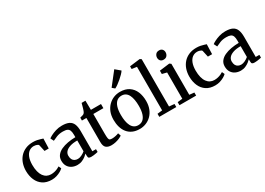

<svg xmlns="http://www.w3.org/2000/svg" viewBox="-6 -1744 3626 2627"><g transform="rotate(-30 1807.0 -430.0)"><path d="M282 11Q198.5 11 143 -26Q87.5 -63 59.8 -126.5Q32 -190 31.5 -270Q31.5 -332 49.5 -385.8Q67.5 -439.5 103.2 -480Q139 -520.5 191 -543.2Q243 -566 310.5 -566Q345.5 -566 374.2 -560.2Q403 -554.5 424.8 -547.2Q446.5 -540 460.5 -536L455.5 -381.5H389L366.5 -483.5Q364.5 -492 353.2 -498.5Q342 -505 326 -509Q310 -513 293 -513Q250.5 -513 218 -489Q185.5 -465 167 -417.8Q148.5 -370.5 148 -299.5Q148 -239 159.8 -193.5Q171.5 -148 193 -118.2Q214.5 -88.5 243.8 -73.8Q273 -59 307.5 -59Q337.5 -59 364.2 -65.5Q391 -72 412.8 -82Q434.5 -92 449.5 -102L468 -61.5Q452 -45 423.2 -28.2Q394.5 -11.5 358 -0.2Q321.5 11 282 11Z M686 11Q641.5 11 604 -6.5Q566.5 -24 543.5 -59.5Q520.5 -95 520.5 -149Q520.5 -198.5 547.8 -233.5Q575 -268.5 621.5 -290Q668 -311.5 726.5 -322Q785 -332.5 848.5 -333.5V-369Q848.5 -412.5 839 -438Q829.5 -463.5 805.8 -474.8Q782 -486 737.5 -486Q680 -486 636.8 -468.2Q593.5 -450.5 569 -438L543.5 -489Q554.5 -499 587.5 -516.5Q620.5 -534 667.2 -548.5Q714 -563 766 -563Q835.5 -563 876.8 -542.8Q918 -522.5 935.8 -479.2Q953.5 -436 953.5 -367.5V-50.5L1011 -50V-6.5Q1000 -3.5 981.8 0Q963.5 3.5 943 6Q922.5 8.5 905 8.5Q878 8.5 866.8 0.2Q855.5 -8 855.5 -37.5V-70Q843 -56.5 819 -37.5Q795 -18.5 761.2 -3.8Q727.5 11 686 11ZM732 -58Q758.5 -58 791 -73.2Q823.5 -88.5 848.5 -110.5V-281.5Q776.5 -281.5 729.8 -265.5Q683 -249.5 660.2 -222.5Q637.5 -195.5 637.5 -161Q637.5 -125 649.8 -102.2Q662 -79.5 683.5 -68.8Q705 -58 732 -58Z M1223 10Q1169 10 1139.8 -15.2Q1110.5 -40.5 1110.5 -104.5V-485.5H1040V-531Q1050 -534 1062 -537Q1074 -540 1084.5 -543.2Q1095 -546.5 1100 -550.5Q1106 -555 1110.2 -560.2Q1114.5 -565.5 1118.2 -572.5Q1122 -579.5 1125.5 -589Q1130.5 -601.5 1136.5 -622.2Q1142.5 -643 1148 -663.8Q1153.5 -684.5 1157 -697H1217.5L1219.5 -551H1379V-485.5H1220V-177.5Q1220 -125.5 1224 -101.8Q1228 -78 1240.2 -71.8Q1252.5 -65.5 1277 -65.5Q1304 -65.5 1334.5 -72.5Q1365 -79.5 1381 -87L1396.5 -42.5Q1381 -30.5 1353.2 -18.2Q1325.5 -6 1291.5 2Q1257.5 10 1223 10Z M1419 -276.5Q1419 -347 1441 -400.8Q1463 -454.5 1500.8 -491.5Q1538.5 -528.5 1585.5 -547.2Q1632.5 -566 1683 -566Q1769.5 -566 1825.5 -528.2Q1881.5 -490.5 1908.5 -425.5Q1935.5 -360.5 1935.5 -278.5Q1935.5 -208 1913.5 -153.8Q1891.5 -99.5 1854 -62.8Q1816.5 -26 1769.2 -7.5Q1722 11 1671.5 11Q1606.5 11 1559 -10.5Q1511.5 -32 1480.5 -71Q1449.5 -110 1434.2 -162.5Q1419 -215 1419 -276.5ZM1678 -44.5Q1722 -44.5 1752.2 -69.5Q1782.5 -94.5 1798.8 -144.5Q1815 -194.5 1815 -270Q1815 -322 1807.5 -365.8Q1800 -409.5 1784 -442Q1768 -474.5 1741.8 -492.5Q1715.5 -510.5 1678 -510.5Q1634 -510.5 1603.2 -485.8Q1572.5 -461 1556 -411Q1539.5 -361 1539.5 -285Q1539.5 -232.5 1547.2 -188.8Q1555 -145 1571.5 -112.5Q1588 -80 1614.5 -62.2Q1641 -44.5 1678 -44.5ZM1654 -637.5 1615.5 -670.5 1774 -872.5 1851.5 -807.5Q1840.5 -789 1816.2 -763.8Q1792 -738.5 1762 -712.8Q1732 -687 1703.5 -666.8Q1675 -646.5 1655 -637.5Z M2060 -57.5V-745.5L1981.5 -756V-799L2143 -819H2146L2168 -803.5V-56.5L2250.5 -48.5V0H1982V-48.5Z M2300.5 0V-48.5L2378.5 -57.5V-472.5L2305 -490.5V-543L2461.5 -563H2465L2488 -545.5V-56.5L2564 -48.5V0ZM2425 -647.5Q2393 -647.5 2376.2 -667Q2359.5 -686.5 2359.5 -714Q2359.5 -743.5 2377.8 -766.5Q2396 -789.5 2432.5 -789.5H2433.5Q2465.5 -789.5 2482.2 -770.2Q2499 -751 2499 -724Q2499 -694 2480.8 -670.8Q2462.5 -647.5 2426 -647.5Z M2863 11Q2779.5 11 2724 -26Q2668.5 -63 2640.8 -126.5Q2613 -190 2612.5 -270Q2612.5 -332 2630.5 -385.8Q2648.5 -439.5 2684.2 -480Q2720 -520.5 2772 -543.2Q2824 -566 2891.5 -566Q2926.5 -566 2955.2 -560.2Q2984 -554.5 3005.8 -547.2Q3027.5 -540 3041.5 -536L3036.5 -381.5H2970L2947.5 -483.5Q2945.5 -492 2934.2 -498.5Q2923 -505 2907 -509Q2891 -513 2874 -513Q2831.5 -513 2799 -489Q2766.5 -465 2748 -417.8Q2729.5 -370.5 2729 -299.5Q2729 -239 2740.8 -193.5Q2752.5 -148 2774 -118.2Q2795.5 -88.5 2824.8 -73.8Q2854 -59 2888.5 -59Q2918.5 -59 2945.2 -65.5Q2972 -72 2993.8 -82Q3015.5 -92 3030.5 -102L3049 -61.5Q3033 -45 3004.2 -28.2Q2975.5 -11.5 2939 -0.2Q2902.5 11 2863 11Z M3267 11Q3222.5 11 3185 -6.5Q3147.5 -24 3124.5 -59.5Q3101.5 -95 3101.5 -149Q3101.5 -198.5 3128.8 -233.5Q3156 -268.5 3202.5 -290Q3249 -311.5 3307.5 -322Q3366 -332.5 3429.5 -333.5V-369Q3429.5 -412.5 3420 -438Q3410.5 -463.5 3386.8 -474.8Q3363 -486 3318.5 -486Q3261 -486 3217.8 -468.2Q3174.5 -450.5 3150 -438L3124.5 -489Q3135.5 -499 3168.5 -516.5Q3201.5 -534 3248.2 -548.5Q3295 -563 3347 -563Q3416.5 -563 3457.8 -542.8Q3499 -522.5 3516.8 -479.2Q3534.5 -436 3534.5 -367.5V-50.5L3592 -50V-6.5Q3581 -3.5 3562.8 0Q3544.5 3.5 3524 6Q3503.5 8.5 3486 8.5Q3459 8.5 3447.8 0.2Q3436.5 -8 3436.5 -37.5V-70Q3424 -56.5 3400 -37.5Q3376 -18.5 3342.2 -3.8Q3308.5 11 3267 11ZM3313 -58Q3339.5 -58 3372 -73.2Q3404.5 -88.5 3429.5 -110.5V-281.5Q3357.5 -281.5 3310.8 -265.5Q3264 -249.5 3241.2 -222.5Q3218.5 -195.5 3218.5 -161Q3218.5 -125 3230.8 -102.2Q3243 -79.5 3264.5 -68.8Q3286 -58 3313 -58Z"/></g></svg>

Font: Merriweather 28pt Medium
Style: Regular
Weight: 500
Version: Version 2.100